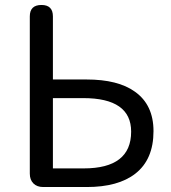

<svg xmlns="http://www.w3.org/2000/svg" viewBox="-20 -753 688 773"><path d="M154 0Q129 0 114.5 -14.5Q100 -29 100 -54V-687Q100 -733 147 -733Q193 -733 193 -687V-433H328Q455 -433 523 -384Q598 -331 598 -225Q598 -111 525 -54Q456 0 329 0H214ZM193 -75H255H317Q508 -75 508 -223Q508 -358 315 -358H193Z"/></svg>

Font: GenSenRounded JP R
Style: Regular
Weight: 400
Version: Version 1.501;PS 1;hotconv 16.6.51;makeotf.lib2.5.65220